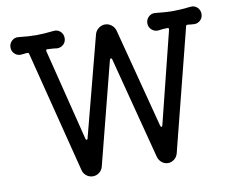

<svg xmlns="http://www.w3.org/2000/svg" viewBox="-81 -843 1188 974"><g transform="rotate(-10 512.5 -356.5)"><path d="M959 -737Q979 -739 993 -725.5Q1007 -712 1007 -692Q1007 -673 994 -660Q981 -647 963 -647Q956 -647 947 -648Q938 -649 929 -650H927Q920 -650 919 -643L760 -16Q755 2 740.5 13Q726 24 709 24Q691 24 677 12.5Q663 1 658 -16L521 -543Q520 -549 515 -549Q511 -549 509 -543L374 -16Q369 2 354.5 13Q340 24 322 24Q304 24 289.5 13Q275 2 270 -16L111 -643Q110 -650 103 -650Q93 -650 84.5 -648.5Q76 -647 67 -647Q49 -647 36 -660Q23 -673 23 -692Q23 -712 37.5 -725.5Q52 -739 71 -737Q100 -734 121.5 -732.5Q143 -731 163 -731Q183 -731 204.5 -732.5Q226 -734 254 -737Q274 -739 288 -725.5Q302 -712 302 -692Q302 -672 288 -659Q274 -646 254 -647Q243 -649 231 -649.5Q219 -650 207 -651H205Q197 -651 199 -642L317 -170Q319 -164 323 -164Q327 -164 328 -170L462 -683Q467 -701 482 -712.5Q497 -724 515 -724Q533 -724 548 -712.5Q563 -701 568 -683L702 -169Q704 -163 708 -163Q712 -163 713 -169L831 -642V-645Q831 -651 825 -651Q813 -651 800.5 -650Q788 -649 776 -647Q757 -646 742.5 -659Q728 -672 728 -692Q728 -712 742.5 -725.5Q757 -739 776 -737Q805 -734 826.5 -732.5Q848 -731 868 -731Q888 -731 909.5 -732.5Q931 -734 959 -737Z"/></g></svg>

Font: Kiwi Maru Medium
Style: Regular
Weight: 500
Designer: Hiroki-Chan
Version: Version 1.100